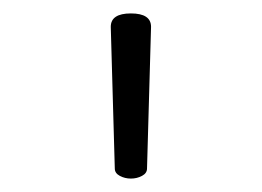

<svg xmlns="http://www.w3.org/2000/svg" viewBox="-20 -743 390 286"><path d="M175 -723Q205 -723 205 -703L199 -492Q199 -485 191.5 -481Q184 -477 175 -477Q166 -477 158.5 -481Q151 -485 151 -492L145 -703Q145 -723 175 -723Z"/></svg>

Font: LXGW WenKai Lite Light
Style: Regular
Weight: 300
Designer: LXGW / Fontworks Inc.
Foundry: LXGW / Fontworks Inc.
Version: Version 1.511; March 25, 2025